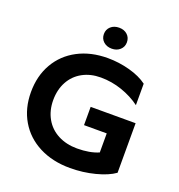

<svg xmlns="http://www.w3.org/2000/svg" viewBox="-153 -998 1060 1136"><g transform="rotate(20 376.5 -430.0)"><path d="M688 -372V-60Q645 -29 569.5 -9.5Q494 10 413 10Q303 10 219 -33Q135 -76 89 -154Q43 -232 43 -334Q43 -436 88 -514Q133 -592 214.5 -635Q296 -678 403 -678Q473 -678 541 -659.5Q609 -641 653 -608V-473Q602 -511 537 -533.5Q472 -556 403 -556Q338 -556 288 -528.5Q238 -501 210.5 -450.5Q183 -400 183 -334Q183 -269 211.5 -218.5Q240 -168 292.5 -140.5Q345 -113 413 -113Q493 -113 548 -137V-257H405V-372ZM331 -804Q331 -833 351.5 -851.5Q372 -870 404 -870Q436 -870 456 -851.5Q476 -833 476 -804Q476 -775 455.5 -756.5Q435 -738 404 -738Q372 -738 351.5 -756.5Q331 -775 331 -804Z"/></g></svg>

Font: Madhuban SemiBold
Style: Regular
Weight: 600
Designer: jaikishan Patel
Foundry: MagicType
Version: Version 1.000